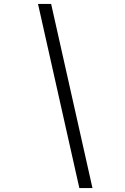

<svg xmlns="http://www.w3.org/2000/svg" viewBox="-20 -850 640 980"><path d="M385 110 174 -830H241L452 110Z"/></svg>

Font: NKDuy Mono ExtraLight
Style: Italic
Weight: 200
Italic angle: -9°
Monospace: yes
Designer: NKDuy
Foundry: NKDuy
Version: Version 2.251; ttfautohint (v1.8.4.7-5d5b)